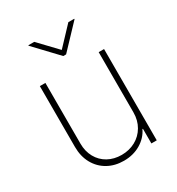

<svg xmlns="http://www.w3.org/2000/svg" viewBox="-178 -848 889 966"><g transform="rotate(-30 267.0 -365.0)"><path d="M421.9 -530.3H453.1V0H421.9V-85H418.9Q399.4 -43.5 356.9 -18.3Q314.5 6.8 259.8 6.8Q207.5 6.8 166.7 -16.1Q126 -39.1 103 -80.8Q80.1 -122.6 80.1 -176.8V-530.3H112.3V-177.7Q112.3 -132.8 131.6 -97.9Q150.9 -63 185.5 -43.7Q220.2 -24.4 264.6 -24.4Q308.6 -24.4 344.5 -43.9Q380.4 -63.5 401.1 -99.1Q421.9 -134.8 421.9 -180.7ZM266.6 -632.8 365.2 -737.3H399.4V-734.4L274.4 -602.5H257.8L132.8 -734.4V-737.3H167Z"/></g></svg>

Font: Pretendard GOV Thin
Style: Regular
Weight: 100
Designer: Base glyphs from Inter by Rasmus Andersson; Hangeul glyphs from Noto Sans CJK(Source Han Sans) by Jang Soo-young and Kan
Foundry: Kil Hyung-jin
Version: Version 1.309